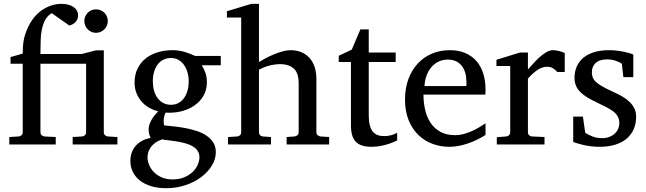

<svg xmlns="http://www.w3.org/2000/svg" viewBox="-20 -757 3387 1006"><path d="M360.8 0V-39.1L410.2 -42Q418.9 -43 425 -48.8Q431.2 -54.7 431.2 -64V-422.9H191.9V-64Q191.9 -54.7 198 -48.8Q204.1 -43 212.9 -42L272 -39.1V0H28.8V-39.1L78.1 -42Q86.9 -43 93 -48.8Q99.1 -54.7 99.1 -64V-422.9H35.2V-458L99.1 -476.1Q99.1 -501 100.8 -520.8Q102.5 -540.5 106.7 -557.9Q110.8 -575.2 117.2 -591.6Q123.5 -607.9 132.8 -626Q147.5 -654.3 166.7 -675Q186 -695.8 208.3 -709.5Q230.5 -723.1 254.6 -730Q278.8 -736.8 303.2 -736.8Q324.2 -736.8 340.3 -731.9Q356.4 -727.1 367.4 -718.8Q378.4 -710.4 383.8 -699.7Q389.2 -689 389.2 -676.8Q389.2 -661.6 383.1 -651.6Q377 -641.6 368.9 -635.5Q360.8 -629.4 353.3 -626.5Q345.7 -623.5 342.8 -623Q341.8 -624 334.7 -629.2Q327.6 -634.3 317.6 -641.4Q307.6 -648.4 296.1 -656.2Q284.7 -664.1 274.9 -671.1Q265.1 -678.2 258.3 -682.9Q251.5 -687.5 251 -688Q240.2 -682.1 230 -671.4Q219.7 -660.6 211.7 -642.6Q203.6 -624.5 198.5 -598.9Q193.4 -573.2 192.9 -538.1L191.9 -474.1H408.2L482.9 -493.2H523.9V-64Q523.9 -54.7 530 -48.8Q536.1 -43 544.9 -42L595.2 -39.1V0ZM544.9 -647Q544.9 -634.3 540 -622.8Q535.2 -611.3 526.6 -603Q518.1 -594.7 506.8 -589.8Q495.6 -585 482.9 -585Q470.2 -585 459.2 -589.8Q448.2 -594.7 439.9 -603Q431.6 -611.3 426.8 -622.8Q421.9 -634.3 421.9 -647Q421.9 -659.7 426.8 -670.9Q431.6 -682.1 439.9 -690.4Q448.2 -698.7 459.2 -703.4Q470.2 -708 482.9 -708Q495.6 -708 506.8 -703.4Q518.1 -698.7 526.6 -690.4Q535.2 -682.1 540 -670.9Q544.9 -659.7 544.9 -647Z M1024.9 66.9Q1024.9 46.4 1014.6 32Q1004.4 17.6 987.5 8.3Q970.7 -1 949.5 -6.6Q928.2 -12.2 906.5 -15.9Q884.8 -19.5 864.3 -21.7Q843.8 -23.9 829.1 -26.9Q807.1 -19 792.5 -8.1Q777.8 2.9 769 15.6Q760.3 28.3 756.6 41.5Q752.9 54.7 752.9 66.9Q752.9 85 760.7 105.5Q768.6 126 784.7 143.1Q800.8 160.2 825.4 171.6Q850.1 183.1 883.8 183.1Q919.4 183.1 946 171.6Q972.7 160.2 990.2 143.1Q1007.8 126 1016.4 105.5Q1024.9 85 1024.9 66.9ZM968.8 -331.1Q968.8 -354.5 962.6 -376.7Q956.5 -398.9 944.8 -415.8Q933.1 -432.6 915.8 -442.9Q898.4 -453.1 876 -453.1Q855 -453.1 837.4 -444.8Q819.8 -436.5 807.4 -420.7Q794.9 -404.8 787.8 -381.8Q780.8 -358.9 780.8 -330.1Q780.8 -305.2 786.9 -283Q793 -260.7 804.9 -244.1Q816.9 -227.5 834.7 -217.8Q852.5 -208 876 -208Q898.4 -208 915.8 -217.8Q933.1 -227.5 944.8 -244.1Q956.5 -260.7 962.6 -283.2Q968.8 -305.7 968.8 -331.1ZM1037.1 -415Q1048.3 -397 1056.2 -375.7Q1064 -354.5 1064 -325.2Q1064 -285.6 1045.9 -254.9Q1027.8 -224.1 997.8 -203.6Q967.8 -183.1 929 -173.6Q890.1 -164.1 848.1 -167Q842.3 -157.2 840.1 -146Q837.9 -134.8 837.6 -125Q837.4 -115.2 838.4 -108.2Q839.4 -101.1 839.8 -100.1Q862.3 -97.7 891.1 -94.7Q919.9 -91.8 950 -86.2Q980 -80.6 1009 -71.3Q1038.1 -62 1060.5 -47.1Q1083 -32.2 1096.9 -11Q1110.8 10.3 1110.8 40Q1110.8 75.7 1090.6 109.6Q1070.3 143.6 1035.2 170.2Q1000 196.8 952.6 212.9Q905.3 229 851.1 229Q806.2 229 771.2 218.3Q736.3 207.5 712.4 188.5Q688.5 169.4 675.8 143.3Q663.1 117.2 663.1 86.9Q663.1 64.9 669.4 45.2Q675.8 25.4 689 9.5Q702.1 -6.3 721.9 -17.8Q741.7 -29.3 769 -34.2Q766.1 -42 764.2 -47.1Q762.2 -52.2 761 -56.9Q759.8 -61.5 759.3 -66.7Q758.8 -71.8 758.8 -80.1Q758.8 -99.6 770.8 -123.3Q782.7 -147 809.1 -173.8Q784.2 -179.7 761.7 -192.4Q739.3 -205.1 722.2 -224.4Q705.1 -243.7 695.1 -268.8Q685.1 -293.9 685.1 -324.2Q685.1 -363.8 699.7 -395.3Q714.4 -426.8 740.7 -448.7Q767.1 -470.7 804 -482.4Q840.8 -494.1 885.7 -494.1Q903.3 -494.1 920.2 -491.2Q937 -488.3 951.9 -483.6Q966.8 -479 979.5 -473.6Q992.2 -468.3 1002 -463.9H1136.7V-415Z M1481.9 0V-39.1L1522.9 -42Q1531.7 -43 1538.3 -48.8Q1544.9 -54.7 1544.9 -64V-321.8Q1544.9 -343.3 1540.3 -361.3Q1535.6 -379.4 1524.2 -392.6Q1512.7 -405.8 1493.7 -413.3Q1474.6 -420.9 1445.8 -420.9Q1432.6 -420.9 1418 -418.7Q1403.3 -416.5 1388.9 -412.6Q1374.5 -408.7 1361.1 -403.3Q1347.7 -397.9 1336.9 -392.1V-64Q1336.9 -54.7 1342.3 -48.8Q1347.7 -43 1356.9 -42L1399.9 -39.1V0H1174.8V-39.1L1222.7 -42Q1231.9 -43 1237.8 -48.8Q1243.7 -54.7 1243.7 -64V-665H1168.9V-698.2L1296.9 -736.8H1336.9V-432.1Q1350.6 -440.4 1370.6 -451.2Q1390.6 -461.9 1413.3 -471.4Q1436 -481 1459.2 -487.5Q1482.4 -494.1 1502 -494.1Q1530.8 -494.1 1555.4 -484.9Q1580.1 -475.6 1598.4 -457Q1616.7 -438.5 1627.2 -409.9Q1637.7 -381.3 1637.7 -342.8V-64Q1637.7 -54.7 1644.3 -48.8Q1650.9 -43 1659.7 -42L1704.6 -39.1V0Z M2061 -21Q2042.5 -11.7 2020.5 -4.4Q2002 2 1977.5 7.1Q1953.1 12.2 1926.3 12.2Q1869.6 12.2 1844.2 -14.2Q1818.8 -40.5 1818.8 -100.1V-432.1H1754.9V-464.8L1823.2 -497.1L1868.2 -603H1912.1V-481.9H2053.2V-432.1H1912.1V-152.8Q1912.1 -123 1917.2 -102.3Q1922.4 -81.5 1932.4 -68.6Q1942.4 -55.7 1957.3 -49.8Q1972.2 -43.9 1992.2 -43.9Q2006.8 -43.9 2019.3 -46.4Q2031.7 -48.8 2041 -52.2Q2051.8 -56.2 2061 -61Z M2523.9 -49.8Q2502.9 -36.6 2480.2 -25.4Q2457.5 -14.2 2433.3 -5.9Q2409.2 2.4 2384.3 7.3Q2359.4 12.2 2334 12.2Q2288.6 12.2 2246.6 -3.2Q2204.6 -18.6 2172.6 -49.3Q2140.6 -80.1 2121.3 -126.7Q2102.1 -173.3 2102.1 -235.8Q2102.1 -294.4 2119.6 -342Q2137.2 -389.6 2168.5 -423.6Q2199.7 -457.5 2242.7 -475.8Q2285.6 -494.1 2336.9 -494.1Q2383.3 -494.1 2418.5 -478.8Q2453.6 -463.4 2477.1 -436.3Q2500.5 -409.2 2512.2 -371.3Q2523.9 -333.5 2523.9 -289.1V-275.9Q2523.9 -268.1 2522.9 -261.2H2198.7Q2198.7 -223.1 2206.8 -185.1Q2214.8 -147 2233.9 -116.7Q2252.9 -86.4 2285.2 -67.6Q2317.4 -48.8 2365.7 -48.8Q2387.2 -48.8 2408.2 -54.4Q2429.2 -60.1 2449.5 -68.8Q2469.7 -77.6 2488.3 -88.6Q2506.8 -99.6 2523.9 -110.8ZM2423.8 -328.1Q2423.8 -353 2418 -374.3Q2412.1 -395.5 2400.1 -411.1Q2388.2 -426.8 2369.9 -435.8Q2351.6 -444.8 2326.7 -444.8Q2301.8 -444.8 2280.3 -435.3Q2258.8 -425.8 2242.4 -407.7Q2226.1 -389.6 2216.1 -364Q2206.1 -338.4 2204.1 -306.2H2423.8Z M2899.9 -379.9Q2890.1 -391.1 2877.4 -399.2Q2864.7 -407.2 2846.2 -407.2Q2821.8 -407.2 2796.9 -390.9Q2772 -374.5 2746.1 -345.2V-64Q2746.1 -54.7 2752 -48.8Q2757.8 -43 2767.1 -42L2833 -39.1V0H2583V-38.1L2632.3 -42Q2641.1 -43 2647.2 -48.8Q2653.3 -54.7 2653.3 -64V-411.1H2581.1V-443.8L2705.1 -481.9H2746.1V-393.1Q2756.8 -404.8 2772.2 -422.1Q2787.6 -439.5 2805.2 -455.6Q2822.8 -471.7 2841.6 -482.9Q2860.4 -494.1 2877.9 -494.1Q2885.7 -494.1 2894.5 -492.7Q2903.3 -491.2 2911.6 -489Q2919.9 -486.8 2927 -484.1Q2934.1 -481.4 2939 -479V-379.9Z M3313 -145Q3313 -108.4 3299.8 -79.1Q3286.6 -49.8 3262.2 -29.5Q3237.8 -9.3 3202.1 1.5Q3166.5 12.2 3122.1 12.2Q3099.1 12.2 3077.4 9.5Q3055.7 6.8 3037.4 2.7Q3019 -1.5 3004.9 -5.9Q2990.7 -10.3 2983.4 -13.2V-146H3034.2L3046.4 -61Q3061.5 -51.3 3083.7 -42.2Q3106 -33.2 3135.3 -33.2Q3156.7 -33.2 3173.3 -39.8Q3189.9 -46.4 3201.4 -57.1Q3212.9 -67.9 3219 -81.8Q3225.1 -95.7 3225.1 -110.8Q3225.1 -131.8 3216.8 -146.7Q3208.5 -161.6 3192.9 -173.6Q3177.2 -185.5 3154.5 -196.8Q3131.8 -208 3103 -222.2Q3075.7 -235.4 3054.7 -248.3Q3033.7 -261.2 3019.3 -276.1Q3004.9 -291 2997.6 -308.8Q2990.2 -326.7 2990.2 -349.1Q2990.2 -382.3 3002.2 -409.2Q3014.2 -436 3037.1 -454.8Q3060.1 -473.6 3093.5 -483.9Q3127 -494.1 3170.4 -494.1Q3192.4 -494.1 3212.4 -491.7Q3232.4 -489.3 3249 -485.8Q3265.6 -482.4 3278.3 -478.5Q3291 -474.6 3298.3 -471.2V-353H3246.1L3238.3 -422.9Q3227.5 -431.2 3206.5 -438.5Q3185.5 -445.8 3162.1 -445.8Q3120.6 -445.8 3100.8 -427Q3081.1 -408.2 3081.1 -378.9Q3081.1 -361.8 3086.7 -349.1Q3092.3 -336.4 3105.2 -325.2Q3118.2 -314 3139.4 -302.2Q3160.6 -290.5 3192.4 -275.9Q3218.8 -264.2 3240.7 -251.5Q3262.7 -238.8 3278.8 -223.1Q3294.9 -207.5 3304 -188.5Q3313 -169.4 3313 -145Z"/></svg>

Font: Charis SIL Phon
Style: Regular
Weight: 400
Foundry: SIL International
Version: Version 5.000